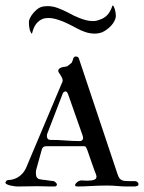

<svg xmlns="http://www.w3.org/2000/svg" viewBox="-29 -676 522 696"><path d="M-9.3 -13.7Q-9.3 -15.6 -6.6 -19.5Q-3.9 -23.4 1.5 -23.4Q9.3 -23.4 18.3 -25.9Q27.3 -28.3 35.9 -33.4Q44.4 -38.6 52 -46.6Q59.6 -54.7 64.9 -65.9L194.3 -372.6Q194.8 -373.5 196.5 -377.2Q198.2 -380.9 198.2 -383.3Q198.2 -388.7 195.8 -394Q193.4 -399.4 190.2 -404.1Q187 -408.7 184.6 -412.4Q182.1 -416 182.1 -418.9Q182.1 -423.8 185.5 -426.8Q189 -429.7 193.6 -431.4Q198.2 -433.1 203.6 -433.6Q209 -434.1 212.9 -435.1Q217.3 -437 222.7 -441.7Q228 -446.3 231.4 -449.2Q232.9 -451.7 233.9 -455.6Q234.9 -459.5 236.1 -462.9Q237.3 -466.3 239.5 -468.8Q241.7 -471.2 245.6 -471.2Q255.4 -471.2 257.3 -462.9L397 -44.9Q399.9 -35.6 403.6 -30.5Q407.2 -25.4 412.6 -22.9Q418 -20.5 424.6 -20Q431.2 -19.5 439.9 -19.5H457.5Q461.9 -19.5 464.4 -18.6Q466.8 -18.6 470 -15.1Q473.1 -11.7 473.1 -9.3Q473.1 -1.5 464.4 -1Q463.4 0 457.5 0H429.7Q415.5 0 397 -1.7Q378.4 -3.4 359.9 -3.4Q329.6 -3.4 301.3 -1.7Q272.9 0 251 0Q248.5 0 245.8 -1Q243.2 -2 243.2 -4.9Q243.2 -7.8 245.6 -10.7Q248 -13.7 251.5 -16.4Q254.9 -19 259 -20.5Q263.2 -22 266.6 -22Q271.5 -22 276.4 -21.5Q281.2 -21 287.1 -21Q302.7 -21 312.5 -24.4Q320.8 -27.3 320.8 -36.1Q320.8 -37.1 320.3 -38.6Q319.8 -40 319.3 -43Q317.4 -47.4 313 -59.3Q308.6 -71.3 303.7 -85.4Q298.8 -99.6 294.2 -112.8Q289.6 -126 287.1 -133.3Q285.2 -137.7 283 -141.8Q280.8 -146 275.4 -146H138.2Q126 -146 122.6 -134.3L103 -63.5Q102.1 -60.1 101.6 -57.6Q101.1 -55.2 101.1 -50.8Q101.1 -43 102.3 -38.3Q103.5 -33.7 106.2 -30.8Q108.9 -27.8 113.5 -26.6Q118.2 -25.4 125.5 -24.4Q127.9 -24.4 133.5 -23.7Q139.2 -22.9 145.5 -22Q151.9 -21 157.5 -20.3Q163.1 -19.5 165.5 -19.5Q168 -18.6 172.6 -14.9Q177.2 -11.2 177.2 -6.8Q177.2 -4.4 175.3 -2.2Q173.3 0 168 0H152.8Q145 0 131.6 -0.5Q118.2 -1 104.5 -1Q91.3 -1 72.8 -0.5Q54.2 0 34.7 0Q32.2 0 24.9 -0.7Q17.6 -1.5 10 -3.2Q2.4 -4.9 -3.4 -7.6Q-9.3 -10.3 -9.3 -13.7ZM141.6 -189.5Q141.1 -188.5 141.1 -184.1V-181.6Q141.1 -176.3 144.3 -172.6Q147.5 -168.9 152.8 -168.9Q182.6 -168.9 209.2 -166.7Q235.8 -164.6 260.7 -164.6Q266.1 -164.6 269 -167.7Q272 -170.9 272 -173.8V-179.2Q272 -180.2 271.5 -181.2Q270.5 -182.6 270 -186L217.8 -334.5Q213.9 -344.7 208.5 -344.7Q206.1 -344.7 203.1 -342.8Q200.2 -340.8 199.2 -338.9ZM86.9 -554.2Q84.5 -554.2 82.5 -559.1Q80.6 -564 78.6 -568.4Q75.7 -582 75.7 -596.2Q75.7 -602.5 79.8 -610.8Q84 -619.1 90.3 -627Q96.7 -634.8 104.5 -641.4Q112.3 -647.9 119.6 -650.4Q129.4 -653.8 144 -653.8Q162.6 -653.8 181.2 -646.7Q199.7 -639.6 216.8 -630.9Q226.1 -625.5 237.3 -620.1Q248.5 -614.7 260.3 -610.1Q272 -605.5 284.2 -602.5Q296.4 -599.6 308.1 -599.6Q320.3 -599.6 333.5 -605Q347.7 -609.4 359.1 -620.6Q370.6 -631.8 378.9 -656.2Q381.3 -656.2 383.5 -652.1Q385.7 -647.9 387.5 -642.1Q389.2 -636.2 390.1 -629.4Q391.1 -622.6 391.1 -617.2Q390.1 -607.9 385.3 -598.9Q380.4 -589.8 373.3 -582.3Q366.2 -574.7 357.7 -568.6Q349.1 -562.5 341.3 -559.1Q328.1 -554.2 314.9 -554.2Q296.4 -554.2 279.5 -560.1Q262.7 -565.9 248 -574.2Q235.8 -580.6 222.9 -587.2Q210 -593.8 197 -598.9Q184.1 -604 171.4 -607.4Q158.7 -610.8 147 -610.8Q141.6 -610.8 136.2 -610.1Q130.9 -609.4 125.5 -607.4Q112.8 -602.1 103 -590.6Q93.3 -579.1 86.9 -554.2Z"/></svg>

Font: IM FELL French Canon SC
Style: Regular
Weight: 400
Designer: Igino Marini
Foundry: Igino Marini
Version: 3.00